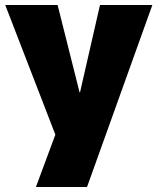

<svg xmlns="http://www.w3.org/2000/svg" viewBox="-20 -540 632 770"><path d="M124 210 202 0 1 -520H211L299 -170H301L381 -520H591L329 210Z"/></svg>

Font: M PLUS 1 Thin Black
Style: Regular
Weight: 900
Version: Version 1.001